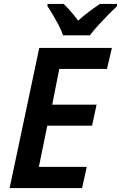

<svg xmlns="http://www.w3.org/2000/svg" viewBox="-20 -958 616 978"><path d="M29 0 180 -714H550L525 -607H282L246 -425H472L449 -318H221L178 -108H422L398 0ZM301 -778Q293 -803 279 -829.5Q265 -856 250 -881.5Q235 -907 222 -926V-938H304Q315 -928 328 -914Q341 -900 354 -884Q367 -868 378 -853Q406 -878 434 -899Q462 -920 489 -938H576V-926Q557 -909 531 -882.5Q505 -856 479.5 -828Q454 -800 438 -778Z"/></svg>

Font: Noto Sans Display SemiBold
Style: Italic
Weight: 600
Italic angle: -12°
Designer: Monotype Design Team
Foundry: Monotype Imaging Inc.
Version: Version 2.003